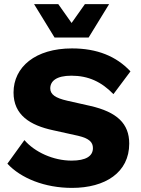

<svg xmlns="http://www.w3.org/2000/svg" viewBox="-20 -906 685 936"><path d="M512 -886H394L329 -794L264 -886H146L246 -723H412ZM331 -670C152 -670 46 -579 46 -455C46 -345 127 -295 239 -271L361 -244C416 -231 433 -212 433 -184C433 -145 399 -123 329 -123C239 -123 149 -165 99 -223L16 -108C82 -37 198 10 331 10C493 10 610 -65 610 -206C610 -303 551 -360 419 -390L308 -415C250 -428 225 -446 225 -475C225 -510 254 -537 328 -537C411 -537 475 -507 533 -447L616 -558C547 -632 453 -670 331 -670Z"/></svg>

Font: Work Sans
Style: Bold
Weight: 700
Designer: Wei Huang
Foundry: Wei Huang
Version: Version 2.012